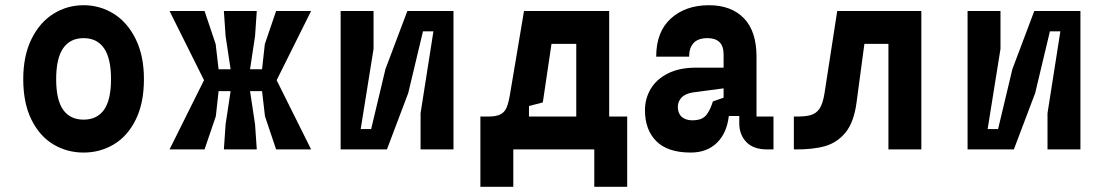

<svg xmlns="http://www.w3.org/2000/svg" viewBox="-20 -572 4240 735"><path d="M300 -426Q248.4 -426 221.7 -387.2Q195 -348.4 195 -269Q195 -189.6 221.7 -151.8Q248.4 -114 300 -114Q351.6 -114 378.3 -151.8Q405 -189.6 405 -269Q405 -348.4 378.3 -387.2Q351.6 -426 300 -426ZM300 -552Q363 -552 415.5 -519.2Q468 -486.4 499.5 -422.4Q531 -358.4 531 -269Q531 -177.6 499.8 -114.3Q468.6 -51 416.1 -19.5Q363.6 12 300 12Q236.4 12 183.9 -19.5Q131.4 -51 100.2 -114.3Q69 -177.6 69 -269Q69 -358.4 100.5 -422.4Q132 -486.4 184.5 -519.2Q237 -552 300 -552Z M963 -530 956.4 -434 937.2 -306.8H983.2L993.8 -403.2L1037 -530H1171L1039 -265L1171 0H1037L994.4 -126.8L983.2 -223.2H937.2L956.4 -96L963 0H837L843.6 -96L862.8 -223.2H816.8L806.2 -126.8L763 0H629L761 -265L629 -530H763L805.6 -403.2L816.8 -306.8H862.8L843.6 -434L837 -530Z M1716 0H1590V-138.6L1639.2 -452H1599.2L1542.8 -215.8L1461.2 0H1284V-530H1410V-384.8L1360.8 -78H1400.8L1455.6 -307.6L1539.4 -530H1716Z M1819 143V-126H1852Q1880 -126 1895.6 -134.1Q1911.2 -142.2 1918.5 -158.5Q1925.8 -174.8 1931.4 -205.4L1986 -530H2312V-126H2381V143H2255V0H1945V143ZM2186 -126V-404H2091.2L2058 -180L2005 -166V-126Z M2941 0H2917Q2864 0 2837 -28.3Q2810 -56.6 2810 -100V-128H2770Q2762.6 -62.4 2724.3 -25.2Q2686 12 2624 12Q2536 12 2492.5 -31.5Q2449 -75 2449 -150Q2449 -194.2 2470.8 -231.3Q2492.6 -268.4 2536.6 -290.7Q2580.6 -313 2644 -313H2750V-363Q2750 -395.6 2734.2 -410.8Q2718.4 -426 2688.6 -426Q2652.4 -426 2635.2 -407.4Q2618 -388.8 2618 -355H2492Q2492 -450.4 2548.2 -501.2Q2604.4 -552 2694 -552Q2779.2 -552 2827.6 -502.3Q2876 -452.6 2876 -355V-126H2941ZM2709 -183.8 2750 -198V-233.8L2632.8 -218.2Q2602.8 -213.8 2588 -197.4Q2573.2 -181 2575 -157.8Q2577.4 -131.2 2596.2 -119.9Q2615 -108.6 2644.4 -112.2Q2671.4 -115.2 2685.2 -133.4Q2699 -151.6 2709 -183.8Z M3136.2 -214.2 3185 -530H3507V0H3381V-404H3289L3259 -180Q3249 -104.4 3217.1 -65.1Q3185.2 -25.8 3137.8 -12.4Q3090.4 1 3019 0V-126Q3060.2 -125 3082.4 -131.1Q3104.6 -137.2 3117.3 -156.1Q3130 -175 3136.2 -214.2Z M4116 0H3990V-138.6L4039.2 -452H3999.2L3942.8 -215.8L3861.2 0H3684V-530H3810V-384.8L3760.8 -78H3800.8L3855.6 -307.6L3939.4 -530H4116Z"/></svg>

Font: Fliege Mono Thin
Style: Regular
Weight: 100
Version: Version 0.020;Glyphs 3.3 (3306)